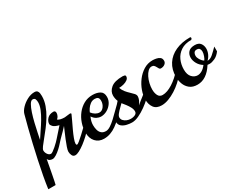

<svg xmlns="http://www.w3.org/2000/svg" viewBox="-144 -1206 2305 1864"><g transform="rotate(-30 1008.0 -274.0)"><path d="M-36.1 168.5Q-27.8 105.5 -13.7 29.3Q0.5 -46.9 18.1 -128.9Q35.6 -210.9 54.7 -292.2Q73.7 -373.5 92.5 -447.5Q111.3 -521.5 127.9 -581.1Q136.7 -611.8 166.5 -642.8Q196.3 -673.8 236.6 -694.8Q276.9 -715.8 316.9 -715.8Q339.4 -715.8 348.9 -704.6Q358.4 -693.4 360.6 -677.5Q362.8 -661.6 362.8 -647Q362.8 -595.2 344.5 -544.2Q326.2 -493.2 297.4 -445.6Q268.6 -397.9 236.3 -355.7Q204.1 -313.5 175.3 -279.1Q146.5 -244.6 128.2 -219.5Q109.9 -194.3 109.9 -181.2Q109.9 -157.2 124.8 -136.7Q139.6 -116.2 160.2 -116.2Q167.5 -116.2 183.6 -127.4Q199.7 -138.7 218.8 -155.3Q237.8 -171.9 254.6 -188.7Q271.5 -205.6 280.8 -216.8V-160.2Q265.1 -141.1 240.7 -118.7Q216.3 -96.2 191.2 -80.1Q166 -64 147.9 -64Q133.8 -64 118.9 -70.3Q104 -76.7 97.2 -94.2Q96.2 -89.8 91.8 -65.2Q87.4 -40.5 80.8 -5.6Q74.2 29.3 67.4 65.4Q60.5 101.6 54.7 129.9Q48.8 158.2 45.9 168.5ZM133.8 -286.1Q155.8 -320.8 184.3 -362.3Q212.9 -403.8 239.5 -448Q266.1 -492.2 283.4 -534.7Q300.8 -577.1 300.8 -612.8Q300.8 -631.3 294.7 -647.2Q288.6 -663.1 267.1 -663.1Q248.5 -663.1 231.2 -633.3Q213.9 -603.5 198.5 -556.6Q183.1 -509.8 170.7 -457.5Q158.2 -405.3 148.7 -359.1Q139.2 -313 133.8 -286.1Z M357.4 14.2Q334.5 14.2 324.5 -6.6Q314.5 -27.3 314.5 -49.8Q314.5 -65.4 325.7 -98.4Q336.9 -131.3 352.8 -169.9Q368.7 -208.5 383.1 -241.2Q397.5 -273.9 403.3 -288.1Q381.3 -263.7 366 -248Q350.6 -232.4 337.4 -219.5Q324.2 -206.5 308.6 -190.2Q293 -173.8 269.5 -147.5V-204.1L368.7 -315.9Q318.8 -328.1 303.2 -346.7Q287.6 -365.2 287.6 -373Q287.6 -405.3 312.5 -432.1Q337.4 -459 382.3 -459Q404.3 -459 404.3 -433.1Q404.3 -418.9 395.8 -400.9Q387.2 -382.8 374.5 -376Q387.2 -364.7 407.5 -360.4Q427.7 -356 451.7 -356Q462.9 -356 480.5 -359.4Q498 -362.8 510.3 -362.8Q524.4 -362.8 524.4 -356Q524.4 -352.1 523.4 -350.1Q514.6 -329.1 496.8 -292.2Q479 -255.4 459.7 -213.9Q440.4 -172.4 427 -136.5Q413.6 -100.6 413.6 -82Q413.6 -76.7 415.5 -71.8Q417.5 -66.9 423.8 -66.9Q430.7 -66.9 452.9 -85Q475.1 -103 502.9 -128.7Q530.8 -154.3 555.7 -178.7Q580.6 -203.1 592.3 -215.3V-159.7Q564.5 -127 531.5 -95.9Q498.5 -64.9 465.6 -40Q432.6 -15.1 404.3 -0.5Q376 14.2 357.4 14.2Z M680.7 15.1Q621.6 15.1 586.4 -23.9Q551.3 -63 551.3 -126Q551.3 -178.7 568.6 -229.5Q585.9 -280.3 617.9 -321Q649.9 -361.8 693.8 -386Q737.8 -410.2 791 -410.2Q838.9 -410.2 872.6 -391.6Q906.2 -373 906.2 -324.2Q906.2 -286.6 885 -255.1Q863.8 -223.6 830.6 -204.8Q797.4 -186 760.3 -186Q739.7 -186 715.1 -198.2Q690.4 -210.4 671.9 -238.8Q650.9 -194.8 650.9 -152.8Q650.9 -123.5 658 -97.9Q665 -72.3 683.1 -56.2Q701.2 -40 732.9 -40Q755.9 -40 784.2 -58.6Q812.5 -77.1 842.8 -105.2Q873 -133.3 901.9 -162.6Q930.7 -191.9 954.1 -213.9V-160.2Q886.7 -81.1 819.6 -33Q752.4 15.1 680.7 15.1ZM768.1 -228Q796.9 -228 817.4 -256.3Q837.9 -284.7 837.9 -318.8Q837.9 -346.7 825.7 -356.4Q813.5 -366.2 792 -366.2Q763.2 -366.2 741.2 -349.6Q719.2 -333 705.3 -311.8Q691.4 -290.5 686 -275.9Q703.1 -253.4 724.9 -240.7Q746.6 -228 768.1 -228Z M994.1 14.2Q967.3 14.2 935.8 7.1Q904.3 0 881.8 -18.3Q859.4 -36.6 859.4 -69.8Q859.4 -90.3 872.6 -113.3Q885.7 -136.2 905.3 -159.4Q924.8 -182.6 944.1 -202.9Q963.4 -223.1 975.6 -238.3Q962.4 -271 962.4 -304.2Q962.4 -351.1 1003.9 -386Q1045.4 -420.9 1136.7 -420.9Q1144 -420.9 1155.8 -418Q1167.5 -415 1167.5 -403.8Q1167.5 -381.8 1148.4 -367.7Q1129.4 -353.5 1102.5 -346.7Q1075.7 -339.8 1051.3 -339.8Q1062.5 -309.1 1081.5 -286.1Q1100.6 -263.2 1120.4 -245.1Q1140.1 -227.1 1153.8 -211.4Q1167.5 -195.8 1167.5 -179.2Q1167.5 -143.1 1133.3 -96.2Q1169.4 -127.4 1205.8 -154.8Q1242.2 -182.1 1278.3 -224.6V-168Q1260.3 -145.5 1227.3 -114.5Q1194.3 -83.5 1153.6 -54.2Q1112.8 -24.9 1071 -5.4Q1029.3 14.2 994.1 14.2ZM999.5 -22.9Q1029.8 -22.9 1050.5 -33.7Q1071.3 -44.4 1071.3 -65.9Q1071.3 -89.4 1058.8 -113Q1046.4 -136.7 1029.1 -159.2Q1011.7 -181.6 996.6 -200.2Q986.3 -189 965.3 -169.2Q944.3 -149.4 926.8 -127.9Q909.2 -106.4 909.2 -89.8Q909.2 -69.3 923.1 -54.4Q937 -39.6 957.8 -31.2Q978.5 -22.9 999.5 -22.9Z M1327.1 14.2Q1268.1 14.2 1241.2 -22.7Q1214.4 -59.6 1214.4 -112.8Q1214.4 -159.7 1232.7 -211.4Q1251 -263.2 1284.7 -308.3Q1318.4 -353.5 1364 -381.8Q1409.7 -410.2 1464.4 -410.2Q1481.4 -410.2 1504.4 -406.2Q1527.3 -402.3 1544.4 -389.6Q1561.5 -377 1561.5 -350.1Q1561.5 -329.1 1543.2 -314.9Q1524.9 -300.8 1497.1 -300.8Q1486.8 -300.8 1480.7 -310.1Q1474.6 -319.3 1468.5 -331.8Q1462.4 -344.2 1453.1 -353.5Q1443.8 -362.8 1427.2 -362.8Q1405.3 -362.8 1386 -344.2Q1366.7 -325.7 1352.1 -296.1Q1337.4 -266.6 1329.3 -231.9Q1321.3 -197.3 1321.3 -165Q1321.3 -125 1335.9 -96.9Q1350.6 -68.8 1384.3 -68.8Q1434.6 -68.8 1497.6 -108.6Q1560.5 -148.4 1618.2 -215.8V-161.1Q1594.2 -128.9 1559.6 -97.7Q1524.9 -66.4 1485.1 -41.3Q1445.3 -16.1 1404.5 -1Q1363.8 14.2 1327.1 14.2Z M1728.5 14.2Q1675.3 14.2 1643.1 -11.5Q1610.8 -37.1 1596.4 -76.2Q1582 -115.2 1582 -154.8Q1582 -238.3 1620.6 -297.9Q1659.2 -357.4 1728.8 -389.2Q1798.3 -420.9 1890.1 -420.9Q1899.9 -420.9 1900.9 -414.6Q1900.9 -407.2 1899.7 -403.1Q1898.4 -398.9 1890.1 -393.6Q1819.3 -393.6 1773.7 -363.5Q1728 -333.5 1706.1 -284.7Q1684.1 -235.8 1684.1 -179.2Q1684.1 -121.6 1711.7 -92.8Q1739.3 -64 1774.9 -64Q1797.9 -64 1822.8 -78.1Q1847.7 -92.3 1871.6 -123.5Q1835.9 -145.5 1817.4 -179.4Q1798.8 -213.4 1798.8 -246.1Q1798.8 -282.2 1821 -307.6Q1843.3 -333 1893.1 -333Q1937 -333 1956.1 -307.6Q1975.1 -282.2 1975.1 -247.1Q1975.1 -218.8 1962.2 -189.5Q1949.2 -160.2 1926.3 -138.7H1929.7Q1958.5 -138.7 1987.3 -163.8Q2016.1 -189 2051.8 -225.6V-171.9Q2022.9 -132.8 1988.5 -117.7Q1954.1 -102.5 1930.2 -102.5Q1922.4 -102.5 1906.2 -104.5Q1831.1 14.2 1728.5 14.2ZM1899.4 -156.2Q1909.2 -167 1918.9 -193.6Q1928.7 -220.2 1928.7 -241.2Q1928.7 -259.8 1920.2 -272.9Q1911.6 -286.1 1888.7 -286.1Q1867.7 -286.1 1858.4 -272.5Q1849.1 -258.8 1849.1 -238.8Q1849.1 -218.3 1863.5 -194.3Q1877.9 -170.4 1899.4 -156.2Z"/></g></svg>

Font: Norican
Style: Regular
Weight: 400
Designer: Vernon Adams
Foundry: Vernon Adams
Version: Version 1.100; ttfautohint (v1.8.4.7-5d5b);gftools[0.9.33]